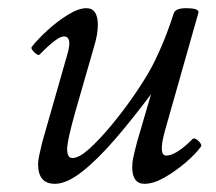

<svg xmlns="http://www.w3.org/2000/svg" viewBox="-20 -436 528 469"><path d="M114 13Q73 13 73 -35Q73 -44 76 -57.5Q79 -71 83 -88L145 -305Q157 -347 136 -347Q120 -347 77 -303Q73 -299 63.5 -308.5Q54 -318 58 -322Q72 -340 96 -362Q120 -384 146 -400Q172 -416 191 -416Q219 -416 219 -375Q219 -365 217 -352Q215 -339 208 -316L164 -163Q144 -92 144 -72Q144 -50 157 -50Q173 -50 197.5 -72Q222 -94 250 -127.5Q278 -161 303.5 -197.5Q329 -234 346 -264Q360 -289 375 -324Q390 -359 405 -405Q410 -416 435 -416Q465 -416 465 -406L383 -117Q366 -56 386 -56Q410 -56 450 -96Q455 -101 464.5 -92Q474 -83 471 -78Q458 -60 433.5 -39Q409 -18 382 -2.5Q355 13 333 13Q303 13 303 -28Q303 -39 305.5 -51Q308 -63 315 -90L349 -206Q305 -147 262 -97Q219 -47 181 -17Q143 13 114 13Z"/></svg>

Font: Junicode
Style: Italic
Weight: 400
Italic angle: -11°
Designer: Peter S. Baker
Version: Version 2.100; ttfautohint (v1.8.4)